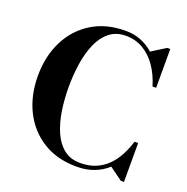

<svg xmlns="http://www.w3.org/2000/svg" viewBox="-135 -886 996 1023"><g transform="rotate(20 362.5 -375.0)"><path d="M407.5 10Q296 10 215.5 -40Q135 -90 91.5 -177Q48 -264 48 -375Q48 -486.5 91.5 -573.2Q135 -660 215.5 -710Q296 -760 407.5 -760Q454 -760 493.8 -744.2Q533.5 -728.5 565 -700L645 -750H662V-530H641.5Q623 -592 590.8 -638.2Q558.5 -684.5 514.8 -710Q471 -735.5 417.5 -735.5Q362 -735.5 324.2 -705.2Q286.5 -675 264.2 -623.5Q242 -572 232.2 -507.8Q222.5 -443.5 222.5 -375Q222.5 -307 232.2 -242.8Q242 -178.5 264.2 -127Q286.5 -75.5 324.2 -45.2Q362 -15 417.5 -15Q467 -15 504.8 -30.8Q542.5 -46.5 570.8 -74.5Q599 -102.5 619 -140Q639 -177.5 652 -220.5H672.5V0H654.5L581 -53.5Q548.5 -23.5 504.8 -6.8Q461 10 407.5 10Z"/></g></svg>

Font: Bodoni Moda
Style: Bold
Weight: 700
Designer: Owen Earl
Foundry: indestructible type
Version: Version 2.005